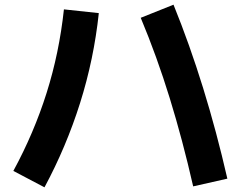

<svg xmlns="http://www.w3.org/2000/svg" viewBox="-20 -767 1040 820"><path d="M170 33 37 -37Q125 -199 179 -370Q233 -541 253 -727L402 -711Q381 -514 322 -327Q263 -140 170 33ZM951 -4 805 29Q760 -169 705 -347.5Q650 -526 581 -691L721 -747Q790 -577 847.5 -391Q905 -205 951 -4Z"/></svg>

Font: Murecho Thin
Style: Bold
Weight: 700
Version: Version 1.010